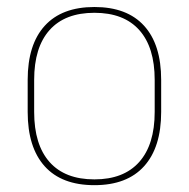

<svg xmlns="http://www.w3.org/2000/svg" viewBox="-20 -517 539 548"><path d="M249.5 11.5Q156 11.5 107.5 -42.5Q59 -96.5 59 -197.5V-289Q59 -390 107.8 -443.5Q156.5 -497 249.5 -497Q342.5 -497 391.2 -443.5Q440 -390 440 -289V-197.5Q440 -96.5 391.2 -42.5Q342.5 11.5 249.5 11.5ZM249.5 -5Q333 -5 377.2 -54.5Q421.5 -104 421.5 -197.5V-289Q421.5 -382 377.5 -431.2Q333.5 -480.5 249.5 -480.5Q165.5 -480.5 121.5 -431.2Q77.5 -382 77.5 -289V-197.5Q77.5 -104 121.5 -54.5Q165.5 -5 249.5 -5Z"/></svg>

Font: Anek Odia Medium Thin
Style: Regular
Weight: 250
Version: Version 1.003